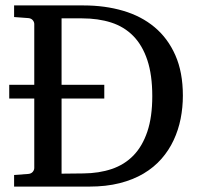

<svg xmlns="http://www.w3.org/2000/svg" viewBox="-20 -691 736 711"><path d="M14.2 -377H106.9V-602.1Q106.9 -609.4 101.3 -616.2Q95.7 -623 85 -624L32.2 -627.9V-670.9H290Q368.7 -670.9 436 -651.1Q503.4 -631.3 552.5 -590.3Q601.6 -549.3 629.4 -486.3Q657.2 -423.3 657.2 -336.9Q657.2 -293 648.9 -251.2Q640.6 -209.5 623 -171.9Q605.5 -134.3 577.9 -102.8Q550.3 -71.3 511.7 -48.3Q473.1 -25.4 423.1 -12.7Q373 0 310.1 0H32.2V-43L85 -46.9Q95.7 -47.9 101.3 -54.7Q106.9 -61.5 106.9 -68.8V-326.2H14.2ZM543.9 -335Q543.9 -413.6 525.6 -468.5Q507.3 -523.4 473.4 -557.9Q439.5 -592.3 391.4 -607.7Q343.3 -623 284.2 -623H208V-377H366.2V-326.2H208V-47.9L289.1 -48.8Q346.7 -49.3 393.8 -65.2Q440.9 -81.1 474.1 -115.2Q507.3 -149.4 525.6 -203.6Q543.9 -257.8 543.9 -335Z"/></svg>

Font: Charis SIL Eur
Style: Regular
Weight: 400
Foundry: SIL International
Version: Version 5.000